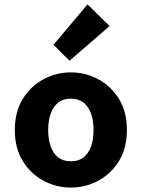

<svg xmlns="http://www.w3.org/2000/svg" viewBox="-20 -835 640 867"><path d="M300 12Q234.5 12 176.8 -18.7Q119 -49.5 83 -107.5Q46.9 -165.6 46.9 -247.9Q46.9 -330.4 83 -388.5Q119 -446.7 176.8 -477.4Q234.5 -508.1 300 -508.1Q365.5 -508.1 423.2 -477.4Q481 -446.7 517 -388.5Q553.1 -330.4 553.1 -247.9Q553.1 -165.6 517 -107.5Q481 -49.5 423.2 -18.7Q365.5 12 300 12ZM300 -106.6Q333.9 -106.6 356.7 -123.9Q379.4 -141.2 390.9 -173.1Q402.4 -205 402.4 -247.9Q402.4 -290.8 390.9 -322.8Q379.4 -354.7 356.7 -372.1Q333.9 -389.5 300 -389.5Q266.1 -389.5 243.4 -372.1Q220.7 -354.7 209.2 -322.8Q197.6 -290.8 197.6 -247.9Q197.6 -205 209.2 -173.1Q220.7 -141.2 243.4 -123.9Q266.1 -106.6 300 -106.6ZM294 -560.8 221.6 -632.8 375.1 -815.2 474.9 -717.4Z"/></svg>

Font: Source Code Pro ExtraLight
Style: Regular
Weight: 200
Monospace: yes
Designer: Paul D. Hunt, Teo Tuominen
Foundry: Adobe
Version: Version 1.026;hotconv 1.1.0;makeotfexe 2.6.0